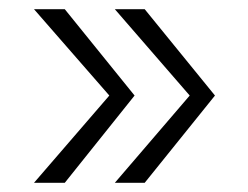

<svg xmlns="http://www.w3.org/2000/svg" viewBox="-20 -453 540 418"><path d="M273 -245 121 -55H54L218 -245L54 -433H121ZM448 -245 295 -55H230L393 -245L230 -433H295Z"/></svg>

Font: Kaisei Tokumin
Style: Regular
Weight: 400
Designer: Font-Kai, 金井和夫
Foundry: KAZUO KANAI
Version: Version 5.003